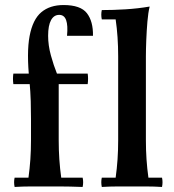

<svg xmlns="http://www.w3.org/2000/svg" viewBox="-20 -740 692 762"><path d="M349 -598H246Q250 -639 242.5 -660Q235 -681 215 -681Q194 -681 182.5 -660Q171 -639 171 -598Q171 -560 182 -520Q193 -480 206 -448L213 -406V-184Q213 -144 215.5 -107.5Q218 -71 223 -35H308Q312 -17 308 2Q253 0 219.5 0Q186 0 158 0Q130 0 100.5 0Q71 0 38 2Q34 -17 38 -35H93Q98 -71 100.5 -107.5Q103 -144 103 -184V-268Q103 -303 102 -338.5Q101 -374 97 -418Q85 -531 97.5 -597Q110 -663 144 -691.5Q178 -720 232 -720Q300 -720 325 -687.5Q350 -655 349 -598ZM328 -406H33Q30 -428 33 -448H328Q331 -428 328 -406ZM623 -35Q627 -17 623 2Q591 0 561.5 0Q532 0 504 0Q476 0 446.5 0Q417 0 384 2Q380 -17 384 -35H439Q444 -71 446.5 -107.5Q449 -144 449 -184V-516Q449 -595 439 -663H384Q380 -682 384 -700Q429 -700 478 -703Q527 -706 574 -714Q568 -690 565 -654Q562 -618 560.5 -580.5Q559 -543 559 -516V-184Q559 -144 561.5 -107.5Q564 -71 569 -35Z"/></svg>

Font: Poltawski Nowy Medium
Style: Regular
Weight: 500
Version: Version 1.001;gftools[0.9.25]